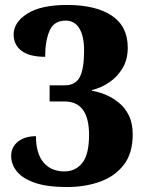

<svg xmlns="http://www.w3.org/2000/svg" viewBox="-20 -744 585 774"><path d="M250 10Q169 10 119.5 -7.5Q70 -25 47.5 -53.5Q25 -82 25 -115Q25 -151 52.5 -173Q80 -195 125 -195Q125 -125 155.5 -89Q186 -53 240 -53Q284 -53 311.5 -87Q339 -121 339 -200Q339 -335 240 -335H180V-400H240Q285 -400 302 -434Q319 -468 319 -540Q319 -599 299.5 -630Q280 -661 245 -661Q197 -661 179.5 -619.5Q162 -578 162 -515Q99 -515 67 -539Q35 -563 35 -605Q35 -654 90 -689Q145 -724 250 -724Q366 -724 430.5 -681Q495 -638 495 -552Q495 -504 474 -469Q453 -434 420.5 -412Q388 -390 351 -381V-378Q377 -374 405 -362.5Q433 -351 458.5 -330.5Q484 -310 499.5 -278.5Q515 -247 515 -202Q515 -126 479 -79.5Q443 -33 383 -11.5Q323 10 250 10Z"/></svg>

Font: Noto Serif ExtraCondensed Black
Style: Regular
Weight: 900
Width: 2
Designer: Monotype Design Team
Foundry: Monotype Imaging Inc.
Version: Version 2.015; ttfautohint (v1.8.4.7-5d5b)